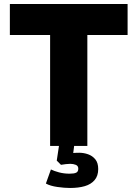

<svg xmlns="http://www.w3.org/2000/svg" viewBox="-20 -725 683 954"><path d="M229 0V-551H29V-705H614V-551H414V0ZM328 209Q300 209 265 204Q230 199 208 187L233 117Q249 125 273.5 131.5Q298 138 326 138Q348 138 358.5 133Q369 128 369 113Q369 99 356.5 94Q344 89 329 89Q322 89 307 90.5Q292 92 283 94L262 73L276 -20H351L340 65L306 43Q316 38 334.5 36Q353 34 374 34Q396 34 417.5 41.5Q439 49 453.5 66.5Q468 84 468 115Q468 149 450 170Q432 191 401 200Q370 209 328 209Z"/></svg>

Font: Nunito Sans 7pt SemiCondensed Black
Style: Regular
Weight: 900
Width: 4
Designer: Vernon Adams
Foundry: Vernon Adams
Version: Version 3.101;gftools[0.9.27]